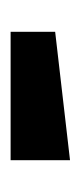

<svg xmlns="http://www.w3.org/2000/svg" viewBox="85 -853 152 362"><g transform="rotate(90 161.0 -672.0)"><path d="M40 -616V-700L282 -728V-616Z"/></g></svg>

Font: Tektur Condensed
Style: Bold
Weight: 700
Width: 3
Designer: Adam Jagosz
Foundry: Adam Jagosz
Version: Version 1.005;gftools[0.9.30]